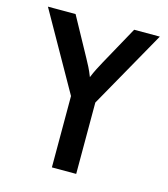

<svg xmlns="http://www.w3.org/2000/svg" viewBox="-97 -702 680 778"><g transform="rotate(15 243.0 -312.5)"><path d="M192.4 0H294.4V-299.3L477.8 -625H370.1L281.2 -463.9C269.4 -441.7 258.3 -422.2 246.5 -393.1C235.4 -422.2 224.3 -442.4 212.5 -463.9L124.3 -625H8.3L192.4 -299.3Z"/></g></svg>

Font: Afacad Medium
Style: Regular
Weight: 500
Designer: Kristian Moeller
Foundry: Dicotype
Version: Version 1.000